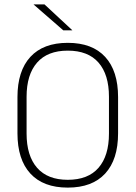

<svg xmlns="http://www.w3.org/2000/svg" viewBox="-20 -844 617 874"><path d="M288.5 10Q177 10 118.2 -54Q59.5 -118 59.5 -237V-402Q59.5 -521 118.2 -585Q177 -649 288.5 -649Q400 -649 458.8 -585Q517.5 -521 517.5 -402V-237Q517.5 -118 458.8 -54Q400 10 288.5 10ZM288.5 -25.5Q381 -25.5 428.5 -80.2Q476 -135 476 -236V-403.5Q476 -504.5 428.5 -559Q381 -613.5 288.5 -613.5Q196.5 -613.5 148.8 -559Q101 -504.5 101 -403.5V-236Q101 -135 148.8 -80.2Q196.5 -25.5 288.5 -25.5ZM309 -706.5 182.5 -824H133.5V-823L268 -706H309Z"/></svg>

Font: Anek Malayalam ExtraLight
Style: Regular
Weight: 250
Version: Version 1.003